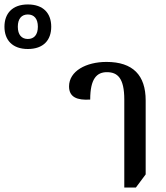

<svg xmlns="http://www.w3.org/2000/svg" viewBox="-293 -836 747 862"><path d="M-168 -616C-98 -616 -63 -656 -63 -716C-63 -776 -98 -816 -168 -816C-237 -816 -273 -776 -273 -716C-273 -656 -237 -616 -168 -616ZM-168 -661C-196 -661 -213 -680 -213 -716C-213 -752 -196 -771 -168 -771C-140 -771 -123 -752 -123 -716C-123 -680 -140 -661 -168 -661ZM265 6H317L361 -53V-385C361 -498 304 -558 185 -558C94 -558 17 -517 17 -448C17 -400 53 -385 112 -389C112 -482 141 -512 187 -512C235 -512 265 -485 265 -389Z"/></svg>

Font: Noto Serif Thai Condensed Medium
Style: Regular
Weight: 500
Width: 3
Designer: Monotype Design Team
Foundry: Monotype Imaging Inc.
Version: Version 2.002